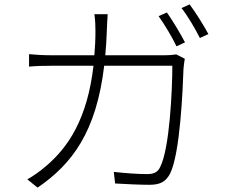

<svg xmlns="http://www.w3.org/2000/svg" viewBox="-20 -831 1040 879"><path d="M744 -774 706 -757C733 -720 769 -659 788 -619L827 -637C805 -679 769 -739 744 -774ZM848 -811 811 -794C840 -757 873 -701 895 -657L934 -675C914 -713 875 -775 848 -811ZM826 -562 787 -582C774 -580 758 -578 730 -578H462C465 -613 468 -650 469 -689C470 -713 471 -743 473 -766H412C416 -743 417 -711 417 -688C417 -649 415 -613 412 -578H218C179 -578 144 -580 113 -583V-526C145 -529 176 -530 219 -530H408C380 -287 292 -156 190 -70C166 -49 131 -24 105 -10L152 28C310 -80 421 -227 457 -530H769C769 -423 757 -150 713 -66C702 -41 681 -34 654 -34C610 -34 557 -38 501 -44L507 9C561 12 618 15 664 15C712 15 739 2 759 -37C805 -129 817 -426 820 -515C821 -530 823 -544 826 -562Z"/></svg>

Font: Noto Sans HK Light
Style: Regular
Weight: 300
Designer: Ryoko NISHIZUKA 西塚涼子 (kana, bopomofo & ideographs); Paul D. Hunt (Latin, Greek & Cyrillic); Sandoll Communications 산돌커뮤니
Foundry: Adobe
Version: Version 2.004;hotconv 1.0.118;makeotfexe 2.5.65603